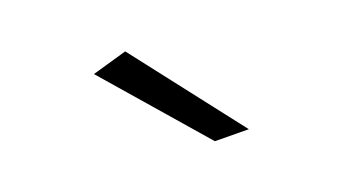

<svg xmlns="http://www.w3.org/2000/svg" viewBox="-31 -795 406 227"><g transform="rotate(-10 172.0 -681.5)"><path d="M127 -743 255 -627 213 -620 86 -723Z"/></g></svg>

Font: Montserrat arm2 ExtraLight
Style: Regular
Weight: 275
Designer: Julieta Ulanovsky
Foundry: Julieta Ulanovsky
Version: Version 6.000